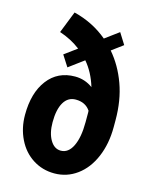

<svg xmlns="http://www.w3.org/2000/svg" viewBox="-117 -847 736 933"><g transform="rotate(15 251.0 -380.5)"><path d="M357.9 -638.2Q409.7 -578.1 439 -497.3Q468.3 -416.5 468.3 -317.4V-282.2Q468.3 -198.2 439.9 -131.3Q411.6 -64.5 360.8 -27.3Q310.1 9.8 247.1 9.8Q187 9.8 138.7 -21.2Q90.3 -52.2 63.5 -107.2Q36.6 -162.1 36.6 -228.5Q36.6 -339.4 86.9 -405.3Q137.2 -471.2 224.1 -471.2Q273.9 -471.2 313.5 -441.9Q292.5 -511.7 251 -560.1L175.8 -504.4L140.1 -560.1L202.6 -606Q156.2 -641.6 97.2 -661.1L140.6 -771Q237.3 -747.1 310.5 -685.5L379.4 -736.3L414.6 -680.2ZM330.1 -318.4 329.6 -327.6Q305.2 -363.8 256.3 -363.8Q217.3 -363.8 196.3 -328.4Q175.3 -293 175.3 -228.5Q175.3 -173.8 195.8 -139.4Q216.3 -105 249 -105Q287.1 -105 308.6 -149.2Q330.1 -193.4 330.1 -270Z"/></g></svg>

Font: TypoPRO Roboto
Style: Bold
Weight: 700
Designer: Google
Version: Version 2.136; 2016